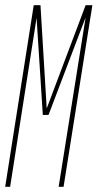

<svg xmlns="http://www.w3.org/2000/svg" viewBox="-21 -720 376 740"><path d="M-1 0 109 -700H135L159 -302L309 -700H335L224 0H205L309 -653L166 -277H144L120 -651L18 0Z"/></svg>

Font: Georama
Style: Italic
Weight: 400
Width: 2
Italic angle: -9°
Designer: Jean-Baptiste Levee
Foundry: Production Type
Version: Version 1.000